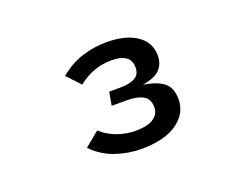

<svg xmlns="http://www.w3.org/2000/svg" viewBox="-64 -760 729 569"><g transform="rotate(-20 300.0 -475.5)"><path d="M308.5 -642Q369.5 -642 404 -618Q438.5 -594 438.5 -553Q438.5 -526.5 422.5 -509.8Q406.5 -493 367 -486.5Q410 -480 431 -463.2Q452 -446.5 452 -410.5Q452 -365.5 411.8 -337.2Q371.5 -309 298.5 -309Q258.5 -309 218.2 -322.5Q178 -336 147.5 -367.5L193.5 -405.5Q216.5 -385 244.5 -375.2Q272.5 -365.5 301 -365.5Q339.5 -365.5 358 -378.5Q376.5 -391.5 376.5 -412.5Q376.5 -437.5 358.8 -448.5Q341 -459.5 305.5 -459.5H259L266.5 -501.5H300.5Q331 -501.5 347.8 -510.8Q364.5 -520 364.5 -542.5Q364.5 -586.5 303.5 -586.5Q276 -586.5 250 -577.5Q224 -568.5 198.5 -548.5L159.5 -590Q194 -618.5 231.5 -630.2Q269 -642 308.5 -642Z"/></g></svg>

Font: Fira Code Light
Style: Regular
Weight: 400
Monospace: yes
Version: Version 5.002